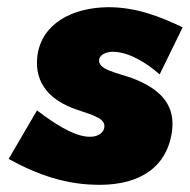

<svg xmlns="http://www.w3.org/2000/svg" viewBox="-20 -490 528 534"><path d="M83 -183 4 -48C84 -4 165 25 261 24C369 23 447 -25 459 -130C467 -207 415 -246 352 -271C303 -289 250 -296 256 -326C259 -338 275 -346 294 -346C336 -346 386 -317 424 -283L488 -414C423 -445 358 -470 281 -470C180 -469 96 -424 84 -335C74 -254 125 -209 191 -186C244 -168 274 -160 270 -135C269 -122 253 -111 237 -110C201 -106 149 -132 83 -183Z"/></svg>

Font: Jost* Black
Style: Italic
Weight: 900
Italic angle: -10°
Version: Version 3.7